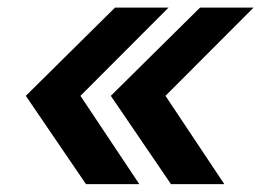

<svg xmlns="http://www.w3.org/2000/svg" viewBox="-20 -544 672 494"><path d="M201.2 -70.3 46.4 -297.4 275.9 -524.4H413.6L187 -297.4L338.4 -70.3ZM419.9 -70.3 265.1 -297.4 494.6 -524.4H632.3L405.8 -297.4L557.1 -70.3Z"/></svg>

Font: Inter 18pt SemiBold
Style: Italic
Weight: 600
Italic angle: -9.3988°
Designer: Rasmus Andersson
Foundry: rsms
Version: Version 4.001;git-66647c0bb